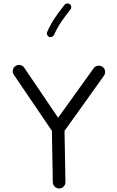

<svg xmlns="http://www.w3.org/2000/svg" viewBox="-20 -1056 678 1113"><path d="M323.2 36.6Q308.1 36.6 297.4 26.1Q286.6 15.6 286.1 0.5L280.8 -297.9L60.5 -622.1Q51.8 -634.3 54.4 -649.2Q57.1 -664.1 69.3 -672.9Q81.5 -681.6 96.4 -679.2Q111.3 -676.8 120.1 -664.1L316.9 -373.5L522.5 -659.7Q530.8 -672.4 546.1 -674.8Q561.5 -677.2 573.7 -668.9Q586.4 -660.6 588.9 -645.5Q591.3 -630.4 583 -617.7L354 -297.4L359.4 -0.5Q359.4 14.6 349.1 25.4Q338.9 36.1 323.2 36.6ZM385.3 -1031.7Q392.1 -1026.4 393.1 -1017.3Q394 -1008.3 388.7 -1001.5Q361.3 -967.3 337.4 -932.9Q313.5 -898.4 293 -853.5Q289.6 -845.7 281 -842.3Q272.5 -838.9 264.2 -842.3Q256.3 -846.2 253.2 -854.7Q250 -863.3 253.4 -871.1Q275.4 -919.9 301.3 -957Q327.1 -994.1 354.5 -1028.3Q359.9 -1035.2 369.1 -1036.1Q378.4 -1037.1 385.3 -1031.7Z"/></svg>

Font: Mikhak-DS1-FD Regular
Style: Regular
Weight: 400
Designer: Amin Abedi
Version: Version 3.2